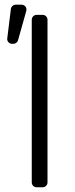

<svg xmlns="http://www.w3.org/2000/svg" viewBox="-20 -790 317 810"><path d="M114 -20.6V-706.7Q114 -715.2 120 -721.2Q126.1 -727.3 134.9 -727.3H159.8Q168.3 -727.3 174.4 -721.2Q180.4 -715.2 180.4 -706.7V-20.6Q180.4 -12.1 174.4 -6Q168.3 0 159.8 0H134.9Q126.1 0 120 -6Q114 -12.1 114 -20.6ZM25.9 -752.1Q27 -759.9 32.8 -765.1Q38.7 -770.2 46.5 -770.2H71Q79.5 -770.2 85.6 -764.2Q91.6 -758.2 91.6 -749.6Q91.6 -746.1 90.9 -744L56.1 -620.4Q54.3 -613.6 48.8 -609.4Q43.3 -605.1 36.2 -605.1H31.2Q21.7 -605.1 15.4 -612.2Q9.2 -619.3 10.7 -628.6Z"/></svg>

Font: DeltaSans Light
Style: Regular
Weight: 300
Designer: Rasmus Andersson
Foundry: rsms
Version: Version 3.012